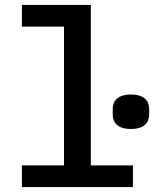

<svg xmlns="http://www.w3.org/2000/svg" viewBox="-20 -760 640 780"><path d="M69 0H520V-88H349V-740H69V-652H240V-88H69ZM512 -236C566 -236 586 -262 586 -295V-317C586 -350 566 -376 512 -376C458 -376 438 -350 438 -317V-295C438 -262 458 -236 512 -236Z"/></svg>

Font: IBM Plex Mono Medm
Style: Regular
Weight: 500
Monospace: yes
Designer: Mike Abbink, Paul van der Laan, Pieter van Rosmalen
Foundry: Bold Monday
Version: Version 2.004